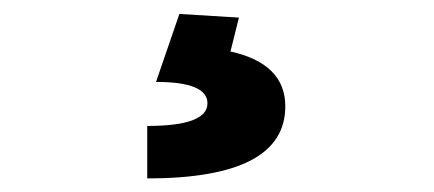

<svg xmlns="http://www.w3.org/2000/svg" viewBox="-20 -23 626 277"><path d="M192.4 234.4V158.7Q279.3 158.7 279.3 126Q279.3 95.2 205.1 95.2L238.8 -2.9L324.7 2.4L312.5 51.3Q391.6 68.8 391.6 130.4Q391.6 234.4 192.4 234.4Z"/></svg>

Font: Cascadia Mono NF SemiBold
Style: Regular
Weight: 600
Monospace: yes
Designer: Aaron Bell
Foundry: Saja Typeworks
Version: Version 2404.023; ttfautohint (v1.8.4)